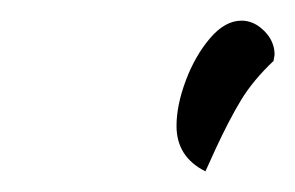

<svg xmlns="http://www.w3.org/2000/svg" viewBox="-20 -742 286 186"><path d="M151 -620Q151 -640 160 -664Q169 -688 183.5 -705Q198 -722 214 -722Q226 -722 236 -712Q246 -702 246 -689L245 -683Q225 -664 213.5 -645Q202 -626 189 -598L179 -576Q151 -590 151 -620Z"/></svg>

Font: Dancing Script
Style: Bold
Weight: 700
Designer: Pablo Impallari
Foundry: Pablo Impallari
Version: Version 2.000